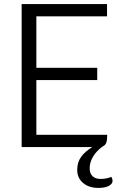

<svg xmlns="http://www.w3.org/2000/svg" viewBox="-20 -720 600 940"><path d="M531 166Q531 180 513 190Q495 200 462 200Q415 200 386.5 175.5Q358 151 358 112Q358 74 377.5 47.5Q397 21 432 0H86V-700H504V-640H158V-388H456V-328H158V-60H505Q505 -35 500.5 -22Q496 -9 484 -4Q453 18 436 46Q419 74 419 104Q419 129 433 142.5Q447 156 472 156Q502 156 525 146Q531 155 531 166Z"/></svg>

Font: Krub
Style: Regular
Weight: 400
Designer: Ekaluck Peanpanawate
Foundry: Cadson Demak Co.,Ltd.
Version: Version 1.000; ttfautohint (v1.6)